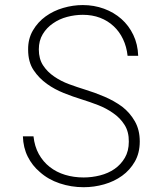

<svg xmlns="http://www.w3.org/2000/svg" viewBox="-20 -741 640 770"><path d="M496.6 -172.9Q496.6 -135.3 480.7 -108.2Q464.8 -81.1 439.5 -63.5Q414.1 -45.9 381.3 -37.6Q348.6 -29.3 315.4 -29.3Q275.9 -29.3 241.2 -39.8Q206.5 -50.3 179.7 -71.3Q152.8 -92.3 135.7 -123Q118.7 -153.8 114.3 -194.3H71.8Q73.2 -148.9 91.3 -112.8Q109.4 -76.7 139.6 -51.3Q173.3 -21 219.5 -5.6Q265.6 9.8 315.4 9.8Q357.4 9.8 397.7 -1.7Q438 -13.2 469.7 -36.1Q501 -58.6 520.8 -93Q540.5 -127.4 540.5 -173.8Q540.5 -220.2 520.8 -254.6Q501 -289.1 470.2 -313Q437.5 -336.9 398.4 -353.5Q359.4 -370.1 320.8 -381.8Q290.5 -391.1 257.3 -403.3Q224.1 -415.5 197.3 -434.1Q169.9 -452.6 152.8 -478.8Q135.7 -504.9 135.7 -543Q135.7 -578.1 151.6 -604.2Q167.5 -630.4 192.9 -647.5Q217.8 -665 249.3 -673.3Q280.8 -681.6 312 -681.6Q350.1 -681.6 381.3 -669.7Q412.6 -657.7 436 -635.7Q459 -614.3 473.4 -584Q487.8 -553.7 491.7 -517.1H534.2Q532.7 -563.5 514.6 -601.1Q496.6 -638.7 466.8 -665Q437 -691.4 397 -706.1Q356.9 -720.7 312 -720.7Q272.5 -720.7 233.4 -709.2Q194.3 -697.8 163.1 -675.3Q131.8 -652.8 112.1 -619.1Q92.3 -585.4 92.8 -542Q92.8 -492.7 114.5 -460Q136.2 -427.2 169.4 -403.8Q198.7 -382.8 235.8 -367.9Q272.9 -353 308.1 -342.3Q339.8 -332.5 373.3 -319.6Q406.7 -306.6 434.1 -287.1Q461.9 -268.1 479.5 -240.2Q497.1 -212.4 496.6 -172.9Z"/></svg>

Font: Roboto Mono ExtraLight
Style: Regular
Weight: 250
Monospace: yes
Designer: Google
Version: Version 3.000